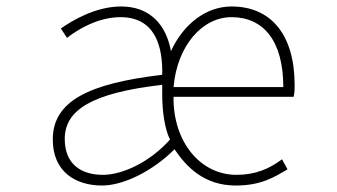

<svg xmlns="http://www.w3.org/2000/svg" viewBox="-20 -560 1040 593"><path d="M295 13C361 13 451 -31 519 -99C556 -44 611 13 708 13C787 13 827 -13 868 -37L851 -68C812 -39 770 -20 710 -20C599 -20 514 -122 516 -261H887C890 -275 890 -286 890 -297C890 -453 817 -540 695 -540C616 -540 546 -485 508 -402C493 -485 442 -540 354 -540C275 -540 202 -496 168 -472L187 -443C221 -470 284 -507 352 -507C461 -507 483 -414 481 -329C252 -302 143 -247 143 -129C143 -30 213 13 295 13ZM298 -20C234 -20 180 -50 180 -131C180 -220 263 -273 481 -298V-267C481 -216 489 -161 505 -129C442 -58 357 -20 298 -20ZM516 -291C527 -418 604 -507 695 -507C793 -507 855 -435 855 -291Z"/></svg>

Font: Harano Aji Gothic K1 ExtraLight
Style: Regular
Weight: 250
Foundry: Masamichi Hosoda
Version: HaranoAjiGothicK1-ExtraLight version 20230610;ttx 4.39.4